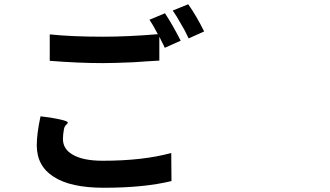

<svg xmlns="http://www.w3.org/2000/svg" viewBox="-20 -844 1540 895"><path d="M463.9 31.2Q307.6 31.2 229.5 -20.5Q151.4 -70.3 151.4 -167Q151.4 -220.7 168.9 -301.8Q215.8 -296.9 255.9 -288.1Q296.9 -279.3 295.9 -272.9Q294.9 -266.6 289.1 -262.7Q281.2 -255.9 278.3 -243.2Q273.4 -216.8 273.4 -196.3Q273.4 -149.4 317.4 -124Q365.2 -94.7 459 -94.7Q647.5 -94.7 778.3 -130.9L779.3 0Q652.3 31.2 463.9 31.2ZM460 -549.8Q346.7 -549.8 211.9 -560.5V-683.6Q317.4 -672.9 459 -672.9Q577.1 -672.9 715.8 -684.6Q693.4 -727.5 676.8 -752L749 -782.2Q783.2 -730.5 822.3 -654.3L748 -621.1Q745.1 -628.9 736.3 -645.5Q727.5 -664.1 722.7 -672.9V-561.5Q709 -560.5 672.9 -558.6Q625 -555.7 599.6 -553.7Q505.9 -549.8 460 -549.8ZM859.4 -665Q840.8 -705.1 824.2 -731.4Q803.7 -768.6 785.2 -794.9L857.4 -824.2Q896.5 -768.6 931.6 -697.3Z"/></svg>

Font: Bpmf GenSeki Gothic B
Style: B
Weight: 700
Foundry: But Ko
Version: Version 1.320